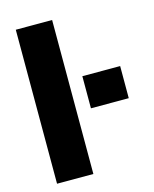

<svg xmlns="http://www.w3.org/2000/svg" viewBox="-111 -803 702 878"><g transform="rotate(-15 240.5 -364.5)"><path d="M49 0V-729H221V0ZM288 -293V-445H467V-293Z"/></g></svg>

Font: Hubot Sans SemiExpanded
Style: Bold
Weight: 700
Width: 6
Designer: Deni Anggara
Foundry: GitHub, Inc., Subsidiary of Microsoft Corporation
Version: Version 2.000